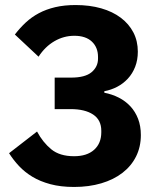

<svg xmlns="http://www.w3.org/2000/svg" viewBox="-20 -730 640 762"><path d="M262 -422Q318 -422 343.5 -443.5Q369 -465 369 -497V-504Q369 -542 344.5 -565Q320 -588 275 -588Q233 -588 196 -566.5Q159 -545 133 -505L39 -593Q59 -619 82 -640.5Q105 -662 134 -677.5Q163 -693 199 -701.5Q235 -710 280 -710Q336 -710 381.5 -697Q427 -684 459.5 -659.5Q492 -635 509.5 -601Q527 -567 527 -525Q527 -492 516.5 -465Q506 -438 487.5 -418Q469 -398 445 -385.5Q421 -373 394 -368V-362Q425 -356 451.5 -342.5Q478 -329 497.5 -308Q517 -287 528 -258.5Q539 -230 539 -194Q539 -147 520 -109Q501 -71 466 -44Q431 -17 382 -2.5Q333 12 274 12Q221 12 180 1Q139 -10 108.5 -28.5Q78 -47 55.5 -71Q33 -95 16 -122L127 -208Q150 -165 183.5 -137.5Q217 -110 274 -110Q325 -110 353.5 -135.5Q382 -161 382 -205V-211Q382 -254 349.5 -275.5Q317 -297 260 -297H197V-422Z"/></svg>

Font: IBM Plex Sans Hebrew
Style: Bold
Weight: 700
Designer: Mike Abbink, Paul van der Laan, Pieter van Rosmalen, Yanek Iontef
Foundry: Bold Monday
Version: Version 1.2